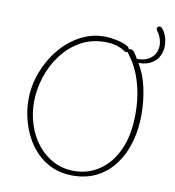

<svg xmlns="http://www.w3.org/2000/svg" viewBox="-96 -977 985 1082"><g transform="rotate(10 396.0 -436.0)"><path d="M745 -885Q762 -865 770.5 -836.5Q779 -808 776.5 -777.5Q774 -747 758 -721.5Q742 -696 710.5 -681.5Q679 -667 630 -670L614 -691Q668 -687 699 -704Q730 -721 741 -749.5Q752 -778 746 -809Q740 -840 721 -865Q716 -871 715.5 -876.5Q715 -882 718 -886Q721 -890 725.5 -891.5Q730 -893 735.5 -891.5Q741 -890 745 -885ZM541 -765Q561 -758 571 -750.5Q581 -743 581 -730Q581 -727 579.5 -723.5Q578 -720 574 -718.5Q570 -717 563.5 -719Q557 -721 547 -728Q534 -737 507 -745Q480 -753 442 -753Q363 -753 300.5 -717Q238 -681 194.5 -622Q151 -563 128.5 -492Q106 -421 106 -350Q106 -283 126.5 -221Q147 -159 185 -111Q223 -63 276 -35Q329 -7 395 -7Q475 -7 540 -51Q605 -95 643 -179Q681 -263 681 -383Q681 -459 667.5 -520Q654 -581 634.5 -624Q615 -667 598 -689Q585 -708 580 -714.5Q575 -721 575 -728Q575 -729 576 -731Q577 -733 579 -734.5Q581 -736 584 -737Q587 -738 591 -738Q603 -737 613 -724.5Q623 -712 631 -697Q639 -682 646 -671Q683 -613 699 -537Q715 -461 715 -384Q715 -302 694.5 -229Q674 -156 633 -100Q592 -44 531.5 -12Q471 20 391 20Q327 20 275.5 -2.5Q224 -25 186 -63.5Q148 -102 123 -151Q98 -200 85.5 -253.5Q73 -307 73 -359Q73 -439 101.5 -515Q130 -591 179.5 -651.5Q229 -712 294.5 -747.5Q360 -783 433 -783Q460 -783 491.5 -777.5Q523 -772 541 -765Z"/></g></svg>

Font: Playpen Sans Thin
Style: Regular
Weight: 250
Designer: Laura Meseguer, Veronika Burian, José Scaglione
Foundry: TypeTogether
Version: Version 1.001